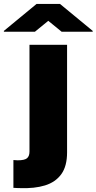

<svg xmlns="http://www.w3.org/2000/svg" viewBox="-104 -779 503 1001"><path d="M49.7 -545.5H245.7V15.6Q245.7 87.4 215.6 129.1Q185.4 170.8 130.5 187.7Q75.6 204.5 1.4 201.7Q-6 201.3 -14.2 201.3Q-22.4 201.3 -34.1 200.3V55.4Q-21.7 56.8 -11.4 56.8Q23.8 56.8 36.8 46Q49.7 35.2 49.7 11.4ZM78.1 -613.6 147.7 -670.5 217.3 -613.6H379.3V-617.9L208.8 -758.5H86.6L-83.8 -617.9V-613.6Z"/></svg>

Font: Inter UI Black
Style: Regular
Weight: 900
Designer: Rasmus Andersson
Foundry: rsms
Version: 3.2;8d6f07862